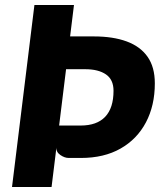

<svg xmlns="http://www.w3.org/2000/svg" viewBox="-20 -747 640 767"><path d="M28 0 117.5 -727H275.5L186 0ZM254.5 -116Q238 -116 220.8 -128Q203.5 -140 205.5 -159L183.5 -217L206.5 -245.5H302Q367 -245.5 400.2 -280.5Q433.5 -315.5 433.5 -384.5Q433.5 -429 403.2 -449.8Q373 -470.5 320.5 -470.5H216.5L220 -601.5H355Q431.5 -601.5 486 -581.5Q540.5 -561.5 569.5 -520.2Q598.5 -479 598.5 -414Q598.5 -325.5 563 -258.2Q527.5 -191 461.5 -153.5Q395.5 -116 303.5 -116Z"/></svg>

Font: Spline Sans Mono
Style: Bold Italic
Weight: 700
Italic angle: -4°
Monospace: yes
Version: Version 1.004